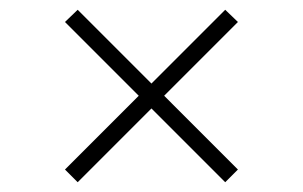

<svg xmlns="http://www.w3.org/2000/svg" viewBox="-20 -528 620 393"><path d="M139 -155 113 -181 264 -332 113 -483 139 -508 290 -357 441 -508 467 -483 316 -332 467 -181 441 -155 290 -306Z"/></svg>

Font: Cantarell Light
Style: Regular
Weight: 300
Designer: Dave Crossland, Nikolaus Waxweiler, Florian Fecher, Jacques Le Bailly, Eben Sorkin, Alexei Vanyashin, Alexios Zavras, Em
Version: Version 0.303